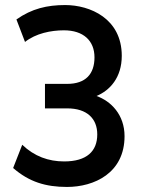

<svg xmlns="http://www.w3.org/2000/svg" viewBox="-20 -731 572 760"><path d="M245 9C353 9 473 -46 473 -192C473 -277 419 -331 362 -351C415 -373 462 -424 462 -510C462 -658 336 -711 238 -711C167 -711 106 -697 45 -654L79 -565C122 -599 182 -611 233 -611C310 -611 354 -570 354 -504C354 -438 319 -399 246 -399H158V-302H246C325 -302 365 -261 365 -199C365 -132 323 -92 234 -92C172 -92 116 -112 68 -158L32 -66C95 -11 161 9 245 9Z"/></svg>

Font: Finlandica Medium
Style: Regular
Weight: 500
Designer: Niklas Ekholm, Juho Hiilivirta, Jaakko Suomalainen
Foundry: Helsinki Type Studio
Version: Version 2.000;Glyphs 3.2 (3202)